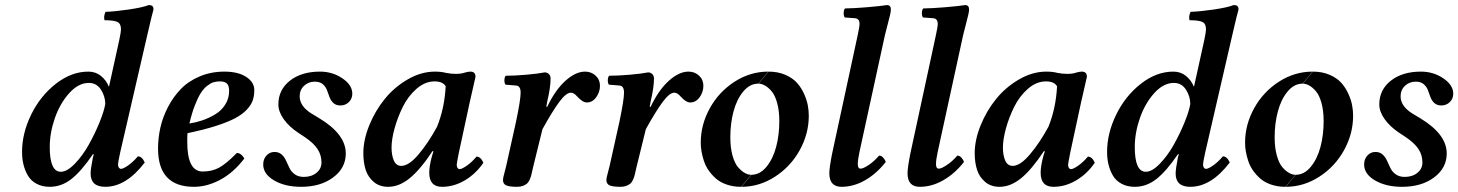

<svg xmlns="http://www.w3.org/2000/svg" viewBox="-20 -718 5682 748"><path d="M173.8 -145Q173.8 -48.8 216.8 -48.8Q241.2 -48.8 271.5 -80.1Q301.8 -111.3 325.9 -154.5Q350.1 -197.8 367.9 -241.7Q385.7 -285.6 390.1 -313Q390.1 -342.3 373.3 -368.7Q356.4 -395 326.2 -395Q285.6 -395 249.8 -355.2Q213.9 -315.4 193.8 -258.1Q173.8 -200.7 173.8 -145ZM65.9 -126Q65.9 -198.7 101.3 -271.2Q136.7 -343.8 197.3 -391.4Q257.8 -439 324.2 -439Q352.5 -439 373 -422.4Q393.6 -405.8 403.8 -380.9H404.8L444.8 -563Q451.2 -592.3 451.2 -605Q451.2 -626 437 -632.6Q422.9 -639.2 387.2 -639.2Q382.8 -653.3 391.1 -671.9Q426.8 -672.9 481.4 -680.9Q536.1 -689 559.1 -698.2Q570.3 -698.2 574.2 -693.8Q578.1 -689.5 578.1 -681.2Q573.2 -666 554.2 -583L448.2 -124Q439.9 -86.9 439.9 -76.2Q439.9 -68.8 443.4 -64.5Q446.8 -60.1 451.2 -60.1Q460 -60.1 479.2 -73.5Q498.5 -86.9 517.1 -108.9Q533.2 -108.9 543.9 -85Q471.7 9.8 390.1 9.8Q333 9.8 333 -42Q333 -59.1 341.8 -104L345.2 -116.2L342.8 -118.2Q296.4 -50.3 257.8 -20.3Q219.2 9.8 173.8 9.8Q144.5 9.8 122.6 -2Q100.6 -13.7 88.9 -33.7Q77.1 -53.7 71.5 -76.7Q65.9 -99.6 65.9 -126Z M872.6 -363.8Q872.6 -384.8 863.8 -392.8Q855 -400.9 836.4 -400.9Q822.8 -400.9 811.5 -397.5Q800.3 -394 786.9 -383.5Q773.4 -373 762.2 -355.5Q751 -337.9 739.3 -307.9Q727.5 -277.8 717.8 -236.8Q743.2 -240.7 767.8 -249Q792.5 -257.3 817.1 -271.7Q841.8 -286.1 857.2 -310.1Q872.6 -334 872.6 -363.8ZM710.4 -199.2Q709.5 -191.4 709.5 -165Q709.5 -49.8 769.5 -49.8Q805.7 -49.8 833 -64.5Q860.4 -79.1 902.8 -122.1Q911.6 -122.1 919.7 -115.5Q927.7 -108.9 931.6 -100.1Q889.2 -44.9 837.9 -17.6Q786.6 9.8 735.8 9.8Q595.7 9.8 595.7 -139.2Q595.7 -179.7 604.7 -220.5Q613.8 -261.2 634.3 -300.8Q654.8 -340.3 684.1 -370.8Q713.4 -401.4 757.6 -420.2Q801.8 -439 854.5 -439Q907.2 -439 939 -418.5Q970.7 -397.9 970.7 -367.2Q970.7 -344.7 964.6 -326.9Q958.5 -309.1 941.4 -290.8Q924.3 -272.5 895.8 -257.3Q867.2 -242.2 820.8 -227.3Q774.4 -212.4 710.4 -199.2Z M1005.4 -77.1Q1005.4 -98.1 1018.1 -112.1Q1030.8 -126 1049.3 -126Q1066.4 -126 1077.4 -116Q1088.4 -106 1094.7 -91.6Q1101.1 -77.1 1107.9 -63Q1114.7 -48.8 1128.7 -38.8Q1142.6 -28.8 1163.6 -28.8Q1193.4 -28.8 1212.9 -44.7Q1232.4 -60.5 1232.4 -85Q1232.4 -114.3 1216.8 -137.7Q1201.2 -161.1 1168.5 -183.1L1142.6 -200.2Q1106 -224.6 1085.2 -253.9Q1064.5 -283.2 1064.5 -311Q1064.5 -368.2 1109.4 -403.6Q1154.3 -439 1226.6 -439Q1275.4 -439 1314 -412.8Q1352.5 -386.7 1352.5 -353Q1352.5 -333.5 1339.1 -320.3Q1325.7 -307.1 1306.2 -307.1Q1289.1 -307.1 1278.8 -316.7Q1268.6 -326.2 1263.7 -339.8Q1258.8 -353.5 1253.7 -367.2Q1248.5 -380.9 1237.1 -390.4Q1225.6 -399.9 1206.5 -399.9Q1181.6 -399.9 1164.6 -383.8Q1147.5 -367.7 1147.5 -342.8Q1147.5 -305.2 1191.4 -276.9L1223.1 -257.8Q1327.1 -195.3 1327.1 -120.1Q1327.1 -63.5 1278.1 -26.9Q1229 9.8 1153.3 9.8Q1090.3 9.8 1047.9 -15.1Q1005.4 -40 1005.4 -77.1Z M1682.6 -224.1Q1711.9 -296.4 1716.3 -381.8Q1705.1 -400.9 1673.3 -400.9Q1635.7 -400.9 1602.8 -372.1Q1569.8 -343.3 1549.3 -301.8Q1528.8 -260.3 1517.1 -217.5Q1505.4 -174.8 1505.4 -143.1Q1505.4 -113.3 1514.4 -92.5Q1523.4 -71.8 1543.5 -71.8Q1572.8 -71.8 1610.6 -116.5Q1648.4 -161.1 1682.6 -224.1ZM1812.5 -439Q1832.5 -439 1832.5 -418.9Q1829.6 -405.8 1823 -376.7Q1816.4 -347.7 1809.6 -317.9L1767.6 -123Q1759.3 -81.1 1759.3 -76.2Q1759.3 -68.4 1762.5 -63.7Q1765.6 -59.1 1770.5 -59.1Q1779.3 -59.1 1798.6 -72.5Q1817.9 -85.9 1836.4 -107.9Q1852.5 -107.9 1863.3 -84Q1834 -41 1791.3 -15.6Q1748.5 9.8 1702.1 9.8Q1652.3 9.8 1652.3 -44.9Q1652.3 -70.8 1662.6 -108.9L1668.5 -127.9L1665.5 -129.9Q1617.7 -57.6 1576.4 -23.9Q1535.2 9.8 1492.2 9.8Q1458.5 9.8 1436 -9.3Q1413.6 -28.3 1404.5 -56.6Q1395.5 -85 1395.5 -121.1Q1395.5 -172.9 1418.5 -229.5Q1441.4 -286.1 1478.8 -332.3Q1516.1 -378.4 1568.4 -408.7Q1620.6 -439 1674.3 -439Q1699.7 -439 1717.3 -434.1Q1737.3 -430.2 1755.4 -430.2Q1777.3 -430.2 1790.5 -435.1Q1804.2 -439 1812.5 -439Z M1939.5 -17.1Q1939.5 -23.9 1945.1 -44.2Q1950.7 -64.5 1952.1 -71.8L1990.2 -243.2Q2008.3 -329.1 2008.3 -356.9Q2008.3 -383.8 1990.2 -384.8L1949.2 -388.2Q1944.8 -394.5 1945.1 -405.8Q1945.3 -417 1950.2 -422.9Q1984.4 -422.9 2029.8 -426.8Q2075.2 -430.7 2102.1 -436Q2111.8 -436 2118.4 -429.4Q2125 -422.9 2125 -412.1Q2125 -377.9 2112.3 -324.2L2108.4 -303.2L2111.3 -300.8Q2143.1 -367.7 2182.9 -403.3Q2222.7 -439 2259.3 -439Q2283.7 -439 2300.5 -423.3Q2317.4 -407.7 2317.4 -383.8Q2317.4 -359.4 2302.7 -339.1Q2288.1 -318.8 2266.1 -318.8Q2249.5 -318.8 2228 -342.8Q2215.8 -356.9 2204.1 -356.9Q2185.5 -356.9 2158.9 -321Q2132.3 -285.2 2093.3 -214.8L2058.1 -71.8Q2056.6 -66.4 2053.7 -53Q2050.8 -39.6 2049.1 -33.2Q2047.4 -26.9 2043 -17.1Q2038.6 -7.3 2033 -2.7Q2027.3 2 2017.6 5.9Q2007.8 9.8 1995.1 9.8Q1964.8 9.8 1952.1 4.2Q1939.5 -1.5 1939.5 -17.1Z M2342.3 -17.1Q2342.3 -23.9 2347.9 -44.2Q2353.5 -64.5 2355 -71.8L2393.1 -243.2Q2411.1 -329.1 2411.1 -356.9Q2411.1 -383.8 2393.1 -384.8L2352.1 -388.2Q2347.7 -394.5 2347.9 -405.8Q2348.1 -417 2353 -422.9Q2387.2 -422.9 2432.6 -426.8Q2478 -430.7 2504.9 -436Q2514.6 -436 2521.2 -429.4Q2527.8 -422.9 2527.8 -412.1Q2527.8 -377.9 2515.1 -324.2L2511.2 -303.2L2514.2 -300.8Q2545.9 -367.7 2585.7 -403.3Q2625.5 -439 2662.1 -439Q2686.5 -439 2703.4 -423.3Q2720.2 -407.7 2720.2 -383.8Q2720.2 -359.4 2705.6 -339.1Q2690.9 -318.8 2668.9 -318.8Q2652.3 -318.8 2630.9 -342.8Q2618.7 -356.9 2606.9 -356.9Q2588.4 -356.9 2561.8 -321Q2535.2 -285.2 2496.1 -214.8L2460.9 -71.8Q2459.5 -66.4 2456.5 -53Q2453.6 -39.6 2451.9 -33.2Q2450.2 -26.9 2445.8 -17.1Q2441.4 -7.3 2435.8 -2.7Q2430.2 2 2420.4 5.9Q2410.6 9.8 2397.9 9.8Q2367.7 9.8 2355 4.2Q2342.3 -1.5 2342.3 -17.1Z M2935.1 -392.1 2974.1 -439Q3010.3 -439 3038.8 -426.8Q3067.4 -414.6 3084.2 -396Q3101.1 -377.4 3112.1 -353.3Q3123 -329.1 3127 -308.1Q3130.9 -287.1 3130.9 -267.1Q3130.9 -196.8 3095.7 -133.1Q3060.5 -69.3 2999.5 -29.8Q2938.5 9.8 2868.2 9.8L2907.2 -37.1Q2940.4 -37.1 2965.8 -67.9Q2991.2 -98.6 3003.7 -145.5Q3016.1 -192.4 3016.1 -246.1Q3016.1 -286.6 3007.6 -317.1Q2999 -347.7 2985.8 -362.8Q2972.7 -377.9 2959.7 -385Q2946.8 -392.1 2935.1 -392.1ZM2906.2 -37.1 2867.2 9.8Q2836.9 9.8 2811.8 1.2Q2786.6 -7.3 2770 -21.7Q2753.4 -36.1 2741.2 -53.5Q2729 -70.8 2722.4 -90.8Q2715.8 -110.8 2712.9 -128.4Q2710 -146 2710 -162.1Q2710 -232.4 2745.4 -296.4Q2780.8 -360.4 2841.8 -399.7Q2902.8 -439 2973.1 -439L2934.1 -392.1Q2900.9 -392.1 2875.5 -361.3Q2850.1 -330.6 2837.6 -283.7Q2825.2 -236.8 2825.2 -183.1Q2825.2 -142.6 2833.7 -112.1Q2842.3 -81.5 2855.5 -66.4Q2868.7 -51.3 2881.6 -44.2Q2894.5 -37.1 2906.2 -37.1Z M3306.6 -512.2 3321.8 -583Q3328.6 -613.8 3328.6 -625Q3328.6 -645.5 3311 -647L3271 -649.9Q3266.6 -656.2 3266.8 -667.7Q3267.1 -679.2 3272 -685.1Q3306.6 -685.5 3358.9 -689.9Q3411.1 -694.3 3435.1 -698.2Q3450.7 -698.2 3450.7 -681.2Q3450.7 -673.8 3447.8 -660.9Q3444.8 -647.9 3438.2 -623Q3431.6 -598.1 3427.7 -582L3328.6 -127Q3321.8 -96.2 3321.8 -78.1Q3321.8 -61 3333 -61Q3342.8 -61 3364.3 -75.2Q3385.7 -89.4 3404.8 -111.8Q3413.6 -111.8 3420.9 -103.8Q3428.2 -95.7 3430.7 -86.9Q3394.5 -41 3349.9 -15.6Q3305.2 9.8 3258.8 9.8Q3210.9 9.8 3210.9 -43Q3210.9 -64.5 3221.7 -119.1Z M3611.3 -512.2 3626.5 -583Q3633.3 -613.8 3633.3 -625Q3633.3 -645.5 3615.7 -647L3575.7 -649.9Q3571.3 -656.2 3571.5 -667.7Q3571.8 -679.2 3576.7 -685.1Q3611.3 -685.5 3663.6 -689.9Q3715.8 -694.3 3739.7 -698.2Q3755.4 -698.2 3755.4 -681.2Q3755.4 -673.8 3752.4 -660.9Q3749.5 -647.9 3742.9 -623Q3736.3 -598.1 3732.4 -582L3633.3 -127Q3626.5 -96.2 3626.5 -78.1Q3626.5 -61 3637.7 -61Q3647.5 -61 3668.9 -75.2Q3690.4 -89.4 3709.5 -111.8Q3718.3 -111.8 3725.6 -103.8Q3732.9 -95.7 3735.4 -86.9Q3699.2 -41 3654.5 -15.6Q3609.9 9.8 3563.5 9.8Q3515.6 9.8 3515.6 -43Q3515.6 -64.5 3526.4 -119.1Z M4064.5 -224.1Q4093.8 -296.4 4098.1 -381.8Q4086.9 -400.9 4055.2 -400.9Q4017.6 -400.9 3984.6 -372.1Q3951.7 -343.3 3931.2 -301.8Q3910.6 -260.3 3898.9 -217.5Q3887.2 -174.8 3887.2 -143.1Q3887.2 -113.3 3896.2 -92.5Q3905.3 -71.8 3925.3 -71.8Q3954.6 -71.8 3992.4 -116.5Q4030.3 -161.1 4064.5 -224.1ZM4194.3 -439Q4214.4 -439 4214.4 -418.9Q4211.4 -405.8 4204.8 -376.7Q4198.2 -347.7 4191.4 -317.9L4149.4 -123Q4141.1 -81.1 4141.1 -76.2Q4141.1 -68.4 4144.3 -63.7Q4147.5 -59.1 4152.3 -59.1Q4161.1 -59.1 4180.4 -72.5Q4199.7 -85.9 4218.3 -107.9Q4234.4 -107.9 4245.1 -84Q4215.8 -41 4173.1 -15.6Q4130.4 9.8 4084 9.8Q4034.2 9.8 4034.2 -44.9Q4034.2 -70.8 4044.4 -108.9L4050.3 -127.9L4047.4 -129.9Q3999.5 -57.6 3958.3 -23.9Q3917 9.8 3874 9.8Q3840.3 9.8 3817.9 -9.3Q3795.4 -28.3 3786.4 -56.6Q3777.3 -85 3777.3 -121.1Q3777.3 -172.9 3800.3 -229.5Q3823.2 -286.1 3860.6 -332.3Q3897.9 -378.4 3950.2 -408.7Q4002.4 -439 4056.2 -439Q4081.5 -439 4099.1 -434.1Q4119.1 -430.2 4137.2 -430.2Q4159.2 -430.2 4172.4 -435.1Q4186 -439 4194.3 -439Z M4400.9 -145Q4400.9 -48.8 4443.8 -48.8Q4468.3 -48.8 4498.5 -80.1Q4528.8 -111.3 4553 -154.5Q4577.1 -197.8 4595 -241.7Q4612.8 -285.6 4617.2 -313Q4617.2 -342.3 4600.3 -368.7Q4583.5 -395 4553.2 -395Q4512.7 -395 4476.8 -355.2Q4440.9 -315.4 4420.9 -258.1Q4400.9 -200.7 4400.9 -145ZM4293 -126Q4293 -198.7 4328.4 -271.2Q4363.8 -343.8 4424.3 -391.4Q4484.9 -439 4551.3 -439Q4579.6 -439 4600.1 -422.4Q4620.6 -405.8 4630.9 -380.9H4631.8L4671.9 -563Q4678.2 -592.3 4678.2 -605Q4678.2 -626 4664.1 -632.6Q4649.9 -639.2 4614.3 -639.2Q4609.9 -653.3 4618.2 -671.9Q4653.8 -672.9 4708.5 -680.9Q4763.2 -689 4786.1 -698.2Q4797.4 -698.2 4801.3 -693.8Q4805.2 -689.5 4805.2 -681.2Q4800.3 -666 4781.2 -583L4675.3 -124Q4667 -86.9 4667 -76.2Q4667 -68.8 4670.4 -64.5Q4673.8 -60.1 4678.2 -60.1Q4687 -60.1 4706.3 -73.5Q4725.6 -86.9 4744.1 -108.9Q4760.3 -108.9 4771 -85Q4698.7 9.8 4617.2 9.8Q4560.1 9.8 4560.1 -42Q4560.1 -59.1 4568.8 -104L4572.3 -116.2L4569.8 -118.2Q4523.4 -50.3 4484.9 -20.3Q4446.3 9.8 4400.9 9.8Q4371.6 9.8 4349.6 -2Q4327.6 -13.7 4315.9 -33.7Q4304.2 -53.7 4298.6 -76.7Q4293 -99.6 4293 -126Z M5055.7 -392.1 5094.7 -439Q5130.9 -439 5159.4 -426.8Q5188 -414.6 5204.8 -396Q5221.7 -377.4 5232.7 -353.3Q5243.7 -329.1 5247.6 -308.1Q5251.5 -287.1 5251.5 -267.1Q5251.5 -196.8 5216.3 -133.1Q5181.2 -69.3 5120.1 -29.8Q5059.1 9.8 4988.8 9.8L5027.8 -37.1Q5061 -37.1 5086.4 -67.9Q5111.8 -98.6 5124.3 -145.5Q5136.7 -192.4 5136.7 -246.1Q5136.7 -286.6 5128.2 -317.1Q5119.6 -347.7 5106.4 -362.8Q5093.3 -377.9 5080.3 -385Q5067.4 -392.1 5055.7 -392.1ZM5026.9 -37.1 4987.8 9.8Q4957.5 9.8 4932.4 1.2Q4907.2 -7.3 4890.6 -21.7Q4874 -36.1 4861.8 -53.5Q4849.6 -70.8 4843 -90.8Q4836.4 -110.8 4833.5 -128.4Q4830.6 -146 4830.6 -162.1Q4830.6 -232.4 4866 -296.4Q4901.4 -360.4 4962.4 -399.7Q5023.4 -439 5093.8 -439L5054.7 -392.1Q5021.5 -392.1 4996.1 -361.3Q4970.7 -330.6 4958.3 -283.7Q4945.8 -236.8 4945.8 -183.1Q4945.8 -142.6 4954.3 -112.1Q4962.9 -81.5 4976.1 -66.4Q4989.3 -51.3 5002.2 -44.2Q5015.1 -37.1 5026.9 -37.1Z M5294.4 -77.1Q5294.4 -98.1 5307.1 -112.1Q5319.8 -126 5338.4 -126Q5355.5 -126 5366.5 -116Q5377.4 -106 5383.8 -91.6Q5390.1 -77.1 5397 -63Q5403.8 -48.8 5417.7 -38.8Q5431.6 -28.8 5452.6 -28.8Q5482.4 -28.8 5502 -44.7Q5521.5 -60.5 5521.5 -85Q5521.5 -114.3 5505.9 -137.7Q5490.2 -161.1 5457.5 -183.1L5431.6 -200.2Q5395 -224.6 5374.3 -253.9Q5353.5 -283.2 5353.5 -311Q5353.5 -368.2 5398.4 -403.6Q5443.4 -439 5515.6 -439Q5564.5 -439 5603 -412.8Q5641.6 -386.7 5641.6 -353Q5641.6 -333.5 5628.2 -320.3Q5614.7 -307.1 5595.2 -307.1Q5578.1 -307.1 5567.9 -316.7Q5557.6 -326.2 5552.7 -339.8Q5547.9 -353.5 5542.7 -367.2Q5537.6 -380.9 5526.1 -390.4Q5514.6 -399.9 5495.6 -399.9Q5470.7 -399.9 5453.6 -383.8Q5436.5 -367.7 5436.5 -342.8Q5436.5 -305.2 5480.5 -276.9L5512.2 -257.8Q5616.2 -195.3 5616.2 -120.1Q5616.2 -63.5 5567.1 -26.9Q5518.1 9.8 5442.4 9.8Q5379.4 9.8 5336.9 -15.1Q5294.4 -40 5294.4 -77.1Z"/></svg>

Font: Common Serif SemiBold
Style: Italic
Weight: 600
Italic angle: -12°
Designer: Philipp H. Poll, Khaled Hosny
Foundry: Stefan Peev, Context Ltd.
Version: Version 1.026